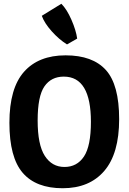

<svg xmlns="http://www.w3.org/2000/svg" viewBox="-20 -992 683 1020"><path d="M390 -787 336 -756Q294 -782 255 -825.5Q216 -869 202 -908L306 -972Q335 -943 359.5 -887Q384 -831 390 -787ZM313 8Q171 8 100.5 -74Q30 -156 30 -339.5Q30 -523 107.5 -610.5Q185 -698 328.5 -698Q472 -698 542.5 -620Q613 -542 613 -359Q613 -176 534 -84Q455 8 313 8ZM463 -345Q463 -585 319 -585Q252 -585 216 -533Q180 -481 180 -352Q180 -223 218 -164Q256 -105 322.5 -105Q389 -105 426 -160.5Q463 -216 463 -345Z"/></svg>

Font: Patua One
Style: Regular
Weight: 400
Designer: luciano Vergara
Foundry: Luciano Vergara
Version: Version 1.002